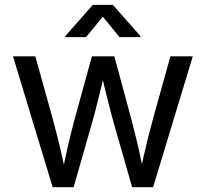

<svg xmlns="http://www.w3.org/2000/svg" viewBox="-20 -781 858 801"><path d="M34.2 -545.9H127.4L193.8 -307.6L201.2 -280.3Q215.3 -228.5 228.5 -173.8Q241.7 -119.1 253.9 -57.1H238.8Q260.3 -165.5 288.6 -273.9Q293.5 -291 297.9 -307.6L363.3 -545.9H457L521.5 -307.6Q528.3 -282.2 534.7 -256.8Q561 -156.7 579.6 -57.1H564Q578.1 -127 593 -187.5Q607.9 -248 624.5 -307.6L690.9 -545.9H784.2L618.7 0H531.2L460.4 -247.1Q444.3 -302.2 421.4 -395Q414.1 -426.3 410.4 -441.7Q406.7 -457 399.4 -487.3H418.9Q411.6 -455.1 396 -391.6Q386.7 -354 377.2 -316.9Q367.7 -279.8 357.9 -247.1L287.1 0H199.7ZM252.4 -626V-630.4L367.2 -760.7H450.7L565.9 -630.4V-626H478.5L409.2 -711.4L338.9 -626Z"/></svg>

Font: Inter RS Variable
Style: Regular
Weight: 400
Designer: Rasmus Andersson (customised by Maria Ramos and Noel Pretorius)
Foundry: rsms
Version: Version 3.001;Glyphs 3.2.3 (3260)